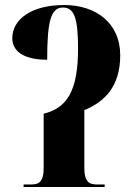

<svg xmlns="http://www.w3.org/2000/svg" viewBox="-20 -745 542 765"><path d="M74 0H397V-10H368C337 -10 316 -18 316 -77V-306C397 -340 459 -400 459 -525C459 -654 361 -725 236 -725C102 -725 29 -666 29 -593C29 -543 71 -507 168 -507C168 -662 183 -715 231 -715C275 -715 291 -674 291 -552C291 -384 248 -315 154 -292V-77C154 -18 134 -10 103 -10H74Z"/></svg>

Font: Noto Serif Display Condensed ExtraBold
Style: Regular
Weight: 800
Width: 3
Designer: Monotype Design Team
Foundry: Monotype Imaging Inc.
Version: Version 2.009